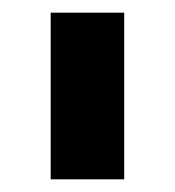

<svg xmlns="http://www.w3.org/2000/svg" viewBox="-20 -720 276 303"><path d="M60 -700H176V-437H60Z"/></svg>

Font: Alexandria SemiBold
Style: Regular
Weight: 600
Designer: Mohamed Gaber
Foundry: Kief Type Foundry
Version: Version 5.100